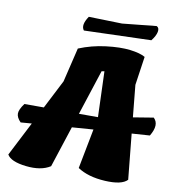

<svg xmlns="http://www.w3.org/2000/svg" viewBox="-96 -995 996 1082"><g transform="rotate(10 402.0 -454.0)"><path d="M55 -347H166L250 -511L297 -707Q370 -737 451 -747Q532 -757 589.5 -750Q647 -743 676 -726L652 -562L670 -379L786 -398Q823 -363 782 -295L679 -288L705 -28Q673 6 576 0.5Q479 -5 419 -45L463 -273L341 -264L264 -28Q211 6 123.5 -4Q36 -14 15 -51L115 -246L52 -241Q28 -265 28 -288Q28 -311 55 -347ZM367 -346H476L467 -607L451 -604ZM697 -825 313 -813Q291 -841 327 -894L518 -889L713 -909Q729 -901 724.5 -877.5Q720 -854 697 -825Z"/></g></svg>

Font: Tillana ExtraBold
Style: Regular
Weight: 800
Designer: Lipi Raval (Devanagari, Latin), Jonny Pinhorn (Latin)
Foundry: Indian Type Foundry
Version: Version 2.003;PS 1.0;hotconv 1.0.79;makeotf.lib2.5.61930; tt